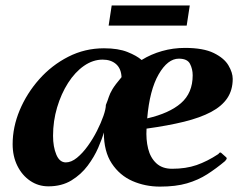

<svg xmlns="http://www.w3.org/2000/svg" viewBox="-20 -671 896 705"><path d="M157.7 13.2Q120.6 13.2 90.8 -7.1Q61 -27.3 43.7 -62.3Q26.4 -97.2 26.4 -141.6Q26.4 -204.1 52.2 -266.1Q78.1 -328.1 124 -379.9Q169.9 -431.6 230.7 -462.6Q291.5 -493.7 361.8 -493.7Q414.1 -493.7 448.2 -480Q482.4 -466.3 500 -450.7Q534.7 -472.2 575.2 -483.6Q615.7 -495.1 659.2 -495.1Q726.6 -495.1 764.9 -476.3Q803.2 -457.5 818.8 -430.9Q834.5 -404.3 834.5 -381.3Q834.5 -340.3 814.5 -310.5Q794.4 -280.8 754.9 -259.8Q715.3 -238.8 656 -224.1Q596.7 -209.5 518.1 -198.7Q515.6 -158.7 523.9 -125.2Q532.2 -91.8 554 -71.5Q575.7 -51.3 611.8 -51.3Q662.6 -51.3 701.9 -64.9Q741.2 -78.6 781.2 -105Q783.7 -107.9 786.1 -110.1Q788.6 -112.3 792 -109.9L810.1 -93.8Q812.5 -91.8 812.5 -89.4Q812.5 -86.9 810.3 -84.7Q808.1 -82.5 807.1 -80.1Q773.9 -52.2 740.7 -31Q707.5 -9.8 666.5 2.2Q625.5 14.2 567.4 14.2Q513.2 14.2 466.3 -6.3Q419.4 -26.9 390.4 -70.8Q361.3 -114.7 361.3 -184.6Q355 -161.6 340.6 -128.4Q326.2 -95.2 302 -62.7Q277.8 -30.3 242.2 -8.5Q206.5 13.2 157.7 13.2ZM520.5 -236.3Q601.6 -254.9 644.5 -292.2Q687.5 -329.6 687.5 -394.5Q687.5 -417.5 677.7 -436.5Q668 -455.6 636.7 -455.6Q595.7 -455.6 562.5 -397.9Q529.3 -340.3 520.5 -236.3ZM221.7 -74.7Q241.7 -74.7 262.5 -91.6Q283.2 -108.4 302.2 -134.8Q321.3 -161.1 336.2 -190.7Q351.1 -220.2 359.9 -245.6Q368.7 -271 368.7 -285.6Q375.5 -302.2 379.4 -314.7Q383.3 -327.1 392.8 -343.3Q402.3 -359.4 426.3 -387.7Q424.8 -419.4 406 -435.8Q387.2 -452.1 356.9 -452.1Q321.3 -452.1 288.3 -429.2Q255.4 -406.2 230 -366.5Q204.6 -326.7 189.7 -276.6Q174.8 -226.6 174.8 -172.4Q174.8 -131.8 186.8 -103.3Q198.7 -74.7 221.7 -74.7ZM378.9 -577.1 390.1 -650.9H676.8L665.5 -577.1Z"/></svg>

Font: Gelasio
Style: Italic
Weight: 400
Italic angle: -8.5°
Designer: Eben Sorkin
Foundry: Eben Sorkin
Version: Version 1.008